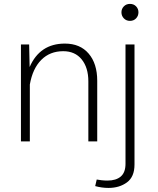

<svg xmlns="http://www.w3.org/2000/svg" viewBox="-20 -715 797 971"><path d="M594.2 -652.8Q594.2 -670.4 606.4 -682.9Q618.7 -695.3 637.2 -695.3Q656.2 -695.3 668.2 -682.9Q680.2 -670.4 680.2 -652.8Q680.2 -634.8 668.2 -622.1Q656.2 -609.4 637.2 -609.4Q618.7 -609.4 606.4 -622.1Q594.2 -634.8 594.2 -652.8ZM461.4 226.1 469.2 192.9Q478.5 194.8 493.4 196.5Q508.3 198.2 523.4 198.2Q566.9 198.2 590.8 177.7Q614.7 157.2 614.7 113.3V-490.2H660.2V117.2Q660.2 179.2 622.1 207.3Q584 235.4 528.8 235.4Q494.6 235.4 461.4 226.1ZM130.9 0H85.9V-490.2H127.4L129.9 -376Q181.6 -494.6 308.1 -494.6Q385.3 -494.6 428.5 -443.8Q471.7 -393.1 471.7 -306.6V0H426.8V-303.7Q426.8 -373 393.1 -414.6Q359.4 -456.1 299.8 -456.1Q232.4 -456.1 188.7 -412.1Q145 -368.2 130.9 -287.6Z"/></svg>

Font: Estedad-FD ExtraLight
Style: Regular
Weight: 200
Designer: Amin Abedi
Version: Version 7.3